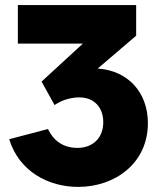

<svg xmlns="http://www.w3.org/2000/svg" viewBox="-20 -720 624 753"><path d="M287 13C429 13 560 -78 560 -237C560 -358 482 -442 366 -451C366 -451 363 -451 363 -451L514 -580V-700H50V-549H305L143 -400L194 -308C219 -325 253 -338 291 -338C349 -338 385 -299 385 -241C385 -177 342 -140 284 -140C226 -140 189 -170 168 -214L16 -174C55 -48 169 13 287 13Z"/></svg>

Font: Fixel Text ExtraBold
Style: Regular
Weight: 800
Width: 4
Designer: AlfaBravo + MacPaw
Foundry: Kyrylo Tkachov, Marchela Mozhyna, Serhii Makarenko, Maria Weinstein, Zakhar Kryvoshyya
Version: Version 1.211